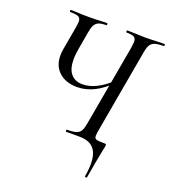

<svg xmlns="http://www.w3.org/2000/svg" viewBox="-147 -732 914 1033"><g transform="rotate(20 310.0 -215.5)"><path d="M111 -376Q111 -392 114 -410L138 -546Q142 -572 142 -579Q142 -600 129 -606.5Q116 -613 81 -613Q78 -613 78 -619Q78 -625 81 -625L114 -624Q146 -622 184 -622Q219 -622 255 -624Q268 -625 288 -625Q291 -625 291 -619Q291 -613 288 -613Q259 -613 244 -606.5Q229 -600 221 -585Q213 -570 208 -539L191 -441Q185 -408 185 -381Q185 -326 208.5 -298Q232 -270 275 -270Q315 -270 356.5 -291Q398 -312 449 -360L456 -351Q400 -295 351.5 -270.5Q303 -246 253 -246Q188 -246 149.5 -281Q111 -316 111 -376ZM282 -12Q317 -12 334.5 -18Q352 -24 360 -38.5Q368 -53 373 -83L455 -544Q459 -572 459 -579Q459 -599 447 -606Q435 -613 404 -613Q401 -613 401 -619Q401 -625 404 -625L447 -624Q485 -622 507 -622Q533 -622 571 -624L616 -625Q620 -625 620 -619Q620 -613 616 -613Q583 -613 565.5 -607Q548 -601 539.5 -586.5Q531 -572 526 -542L444 -79Q438 -49 438 -35Q438 -19 449 -15.5Q460 -12 496 -12Q502 -12 504 -10.5Q506 -9 506 -5Q506 1 505 5Q505 6 500 28Q488 86 470 192Q470 195 463.5 194Q457 193 458 190Q465 152 465 117Q465 58 438.5 29Q412 0 356 0H282Q278 0 278 -6Q278 -12 282 -12Z"/></g></svg>

Font: Cormorant Infant Medium
Style: Italic
Weight: 500
Italic angle: -10°
Designer: Christian Thalmann (Catharsis Fonts)
Foundry: Catharsis Fonts
Version: Version 4.000